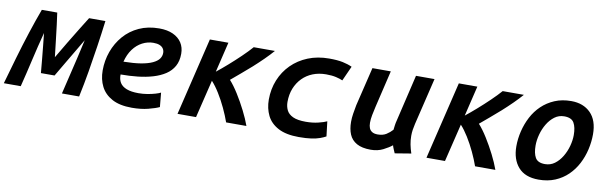

<svg xmlns="http://www.w3.org/2000/svg" viewBox="-72 -900 4033 1276"><g transform="rotate(10 1944.5 -262.0)"><path d="M-31 0Q-7 -85 20 -178Q47 -271 76 -360Q105 -449 133 -524H237Q242 -492 248 -442.5Q254 -393 260.5 -337.5Q267 -282 273 -229Q307 -287 340 -342Q373 -397 402.5 -444.5Q432 -492 452 -524H562Q551 -436 538 -349Q525 -262 510.5 -175.5Q496 -89 477 0H361Q375 -61 390.5 -123.5Q406 -186 420.5 -249.5Q435 -313 449 -375Q424 -332 398.5 -289.5Q373 -247 347 -202.5Q321 -158 292 -109H200Q196 -158 191.5 -202Q187 -246 183 -288.5Q179 -331 174 -375Q149 -280 127.5 -185.5Q106 -91 83 0Z M834 13Q752 13 700.5 -15Q649 -43 625 -90.5Q601 -138 601 -198Q601 -265 623 -326Q645 -387 686.5 -435Q728 -483 788 -510.5Q848 -538 924 -538Q978 -538 1016.5 -520.5Q1055 -503 1075.5 -471.5Q1096 -440 1096 -397Q1096 -348 1076.5 -313Q1057 -278 1022 -255Q987 -232 940 -218Q893 -204 838 -198Q783 -192 723 -192Q722 -159 736 -136.5Q750 -114 781 -102Q812 -90 861 -90Q892 -90 921.5 -95Q951 -100 974.5 -107Q998 -114 1009 -120L1018 -24Q993 -12 944.5 0.5Q896 13 834 13ZM727 -279Q797 -280 844.5 -288Q892 -296 921.5 -310Q951 -324 964 -342Q977 -360 977 -382Q977 -398 969 -410.5Q961 -423 944.5 -430Q928 -437 902 -437Q863 -437 827.5 -418.5Q792 -400 766 -365Q740 -330 727 -279Z M1141 0 1267 -524H1392L1343 -320Q1376 -346 1416.5 -381.5Q1457 -417 1496.5 -455Q1536 -493 1563 -524H1706Q1680 -494 1647 -461.5Q1614 -429 1579 -397.5Q1544 -366 1509 -337Q1474 -308 1445 -283Q1474 -251 1505 -201.5Q1536 -152 1563 -98.5Q1590 -45 1606 0H1469Q1454 -43 1431 -92Q1408 -141 1381 -184.5Q1354 -228 1328 -256L1266 0Z M1961 12Q1875 12 1822 -16Q1769 -44 1745.5 -92Q1722 -140 1722 -199Q1722 -270 1747 -331.5Q1772 -393 1818 -439Q1864 -485 1928 -511Q1992 -537 2071 -537Q2126 -537 2162 -529.5Q2198 -522 2226 -509L2181 -409Q2164 -417 2136 -423.5Q2108 -430 2069 -430Q2020 -430 1979.5 -414Q1939 -398 1909.5 -368Q1880 -338 1863.5 -297Q1847 -256 1847 -205Q1847 -175 1859 -150Q1871 -125 1902 -110.5Q1933 -96 1989 -96Q2035 -96 2073.5 -105.5Q2112 -115 2130 -124L2142 -24Q2126 -15 2102.5 -6.5Q2079 2 2045 7Q2011 12 1961 12Z M2446 12Q2387 12 2351.5 -8Q2316 -28 2301 -64Q2286 -100 2286 -148Q2286 -175 2290.5 -203.5Q2295 -232 2301 -263L2364 -524H2488L2429 -275Q2422 -245 2416.5 -216.5Q2411 -188 2411 -164Q2411 -143 2417 -128Q2423 -113 2437 -104.5Q2451 -96 2474 -96Q2509 -96 2532 -110.5Q2555 -125 2573 -145Q2575 -162 2577 -177Q2579 -192 2584 -211L2658 -524H2783L2707 -208Q2702 -187 2699 -167Q2696 -147 2696 -126Q2696 -96 2701.5 -68Q2707 -40 2717 -10L2608 8Q2604 -1 2597 -17.5Q2590 -34 2588 -43Q2566 -25 2529.5 -6.5Q2493 12 2446 12Z M2821 0 2947 -524H3072L3023 -320Q3056 -346 3096.5 -381.5Q3137 -417 3176.5 -455Q3216 -493 3243 -524H3386Q3360 -494 3327 -461.5Q3294 -429 3259 -397.5Q3224 -366 3189 -337Q3154 -308 3125 -283Q3154 -251 3185 -201.5Q3216 -152 3243 -98.5Q3270 -45 3286 0H3149Q3134 -43 3111 -92Q3088 -141 3061 -184.5Q3034 -228 3008 -256L2946 0Z M3579 14Q3488 14 3442 -38.5Q3396 -91 3396 -179Q3396 -230 3408.5 -281.5Q3421 -333 3445 -379Q3469 -425 3506 -460.5Q3543 -496 3592.5 -517Q3642 -538 3704 -538Q3786 -538 3835 -488.5Q3884 -439 3884 -345Q3884 -294 3872 -242Q3860 -190 3836 -144Q3812 -98 3775.5 -62.5Q3739 -27 3690 -6.5Q3641 14 3579 14ZM3603 -95Q3640 -95 3668.5 -116Q3697 -137 3717.5 -171Q3738 -205 3748.5 -244Q3759 -283 3759 -318Q3759 -370 3742 -400Q3725 -430 3676 -430Q3639 -430 3610.5 -408.5Q3582 -387 3562 -353.5Q3542 -320 3531.5 -281Q3521 -242 3521 -206Q3521 -154 3538 -124.5Q3555 -95 3603 -95Z"/></g></svg>

Font: Ubuntu Sans Mono SemiBold
Style: Italic
Weight: 600
Italic angle: -13.5°
Monospace: yes
Designer: Dalton Maag Ltd
Foundry: Dalton Maag Ltd
Version: Version 1.006